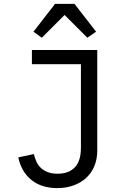

<svg xmlns="http://www.w3.org/2000/svg" viewBox="-20 -955 640 987"><path d="M480 -698V-181Q480 -137 465 -101Q450 -65 422.5 -40Q395 -15 357 -1.5Q319 12 274 12Q194 12 142 -29.5Q90 -71 74 -146L154 -163Q159 -142 167.5 -123.5Q176 -105 190.5 -91.5Q205 -78 226 -70Q247 -62 276 -62Q333 -62 364.5 -94.5Q396 -127 396 -196V-625H144V-698ZM363 -935 474 -792 429 -761 312 -878 195 -761 152 -792 263 -935Z"/></svg>

Font: IBM Plex Mono
Style: Regular
Weight: 400
Monospace: yes
Designer: Mike Abbink, Paul van der Laan, Pieter van Rosmalen
Foundry: Bold Monday
Version: Version 2.3